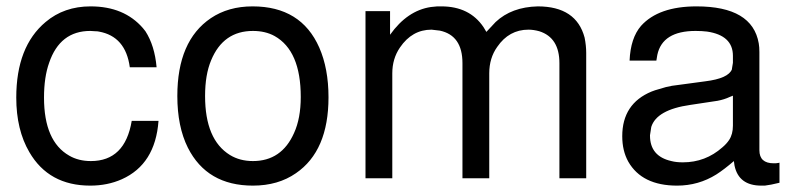

<svg xmlns="http://www.w3.org/2000/svg" viewBox="-20 -559 2485 602"><path d="M387 -348Q374 -445 290 -460Q286 -461 279.5 -461Q273 -461 263 -462Q168 -462 134 -362Q118 -317 118 -253Q118 -116 197 -71Q226 -54 265 -54Q372 -54 393 -180H477Q467 -44 362 3Q317 23 263 23Q133 23 72 -82Q31 -152 31 -253Q31 -413 123 -490Q181 -539 264 -539Q369 -539 428 -471L436 -461Q465 -416 471 -348Z M772 -539Q924 -539 981 -410Q1010 -344 1010 -254Q1010 -86 908 -16Q852 23 773 23Q629 23 569 -96Q536 -162 536 -258Q536 -431 641 -502Q696 -539 772 -539ZM773 -462Q680 -462 642 -370Q623 -325 623 -258Q623 -121 701 -73Q732 -54 773 -54Q863 -54 902 -142Q923 -188 923 -255Q923 -400 841 -446Q812 -462 773 -462Z M1126 -524H1203V-450Q1257 -526 1331 -537L1351 -539H1364Q1452 -539 1496 -474L1505 -459L1534 -490Q1584 -537 1666 -539Q1787 -539 1813 -441Q1818 -416 1818 -393V0H1734V-361Q1734 -441 1671 -461Q1653 -466 1637 -466Q1576 -466 1539 -412Q1514 -377 1514 -329V0H1430V-361Q1430 -448 1359 -463L1333 -466Q1272 -466 1234 -410Q1210 -375 1210 -329V0H1126Z M2424 -49V14Q2396 21 2378 23H2377H2367Q2296 23 2283 -40L2281 -54Q2251 -28 2226 -12Q2170 23 2103 23Q1993 23 1950 -52Q1931 -86 1931 -132Q1931 -234 2023 -272L2034 -276L2068 -286L2087 -290Q2102 -292 2128 -295.5Q2154 -299 2191 -304Q2264 -313 2275 -342V-343V-344L2278 -362V-384Q2278 -448 2197 -460Q2189 -461 2180 -461.5Q2171 -462 2161 -462Q2057 -462 2041 -387L2038 -369H1954Q1957 -440 1990 -478Q2045 -539 2164 -539Q2339 -539 2359 -423Q2360 -417 2360.5 -410.5Q2361 -404 2361 -396V-88Q2361 -47 2406 -47H2408Q2416 -47 2419 -48H2420ZM2278 -259 2268 -255Q2251 -247 2230 -243L2144 -230Q2039 -215 2022 -161L2018 -135V-134Q2018 -69 2085 -54Q2100 -50 2121 -50Q2192 -50 2245 -97Q2258 -108 2266 -120Q2278 -138 2278 -165Z"/></svg>

Font: Ekushey Lal Sabuj Normal
Style: Regular
Weight: 400
Designer: Al Mamun Sumon
Foundry: Al Mamun Sumon
Version: Version 1.0